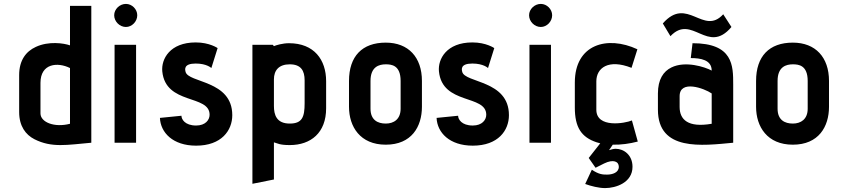

<svg xmlns="http://www.w3.org/2000/svg" viewBox="-20 -730 4299 982"><path d="M78 -157C78 -85 111 -41 156 -18C245 27 322 11 447 0V-700H338V-498C307 -509 229 -521 163 -490C113 -467 78 -422 78 -346ZM338 -97C258 -76 187 -105 187 -150V-306C187 -407 276 -413 338 -382Z M624 -592C655 -592 682 -620 682 -652C682 -683 655 -710 624 -710C592 -710 564 -683 564 -652C564 -620 592 -592 624 -592ZM676 0V-501H566V0Z M798 -127C801 -52 864 15 983 15C1113 15 1168 -63 1168 -141C1168 -321 942 -305 929 -363C926 -375 919 -405 981 -405C1038 -405 1061 -382 1061 -382L1093 -484C1093 -484 1052 -513 981 -513C849 -513 804 -428 810 -365C827 -192 1052 -248 1052 -143C1052 -117 1031 -88 983 -88C926 -88 908 -120 908 -138Z M1381 188V-2C1400 3 1409 12 1462 12C1570 12 1648 -51 1648 -176V-315C1648 -424 1587 -509 1458 -509C1426 -509 1392 -499 1381 -494L1375 -501H1271V210ZM1538 -202C1538 -132 1526 -98 1462 -98C1394 -98 1381 -143 1381 -188V-324C1381 -370 1406 -401 1462 -401C1519 -401 1538 -369 1538 -319Z M2138 -316C2138 -437 2069 -512 1953 -512C1832 -512 1765 -442 1765 -316V-184C1765 -82 1822 10 1953 10C2085 10 2138 -82 2138 -184ZM2029 -174C2029 -120 1994 -98 1953 -98C1912 -98 1875 -116 1875 -174V-316C1875 -389 1919 -401 1953 -401C1982 -401 2029 -397 2029 -316Z M2213 -127C2216 -52 2279 15 2398 15C2528 15 2583 -63 2583 -141C2583 -321 2357 -305 2344 -363C2341 -375 2334 -405 2396 -405C2453 -405 2476 -382 2476 -382L2508 -484C2508 -484 2467 -513 2396 -513C2264 -513 2219 -428 2225 -365C2242 -192 2467 -248 2467 -143C2467 -117 2446 -88 2398 -88C2341 -88 2323 -120 2323 -138Z M2746 -592C2777 -592 2804 -620 2804 -652C2804 -683 2777 -710 2746 -710C2714 -710 2686 -683 2686 -652C2686 -620 2714 -592 2746 -592ZM2798 0V-501H2688V0Z M2973 211C3003 222 3043 232 3075 232C3130 232 3215 204 3215 123C3215 63 3171 31 3129 31C3120 31 3106 34 3095 38L3114 10C3156 11 3200 5 3242 -6L3212 -114C3177 -99 3030 -73 3030 -169V-314C3030 -382 3091 -430 3210 -383L3240 -478C3085 -550 2920 -503 2920 -308V-180C2920 -79 2953 -28 3032 -2C3038 0 3044 1 3050 3L2991 78L3026 128L3070 106C3117 83 3145 96 3145 123C3145 153 3112 163 3085 163C3064 163 3044 163 3007 138Z M3730 -298C3730 -394 3730 -509 3522 -509L3513 -433C3563 -433 3620 -424 3620 -369C3585 -388 3485 -420 3414 -385C3373 -365 3345 -324 3345 -252V-169C3345 45 3571 15 3730 0ZM3620 -97C3499 -76 3456 -118 3456 -183V-238C3456 -324 3583 -278 3620 -252ZM3679 -657C3577 -545 3495 -753 3370 -610L3409 -545C3520 -662 3599 -447 3721 -592Z M4220 -316C4220 -437 4151 -512 4035 -512C3914 -512 3847 -442 3847 -316V-184C3847 -82 3904 10 4035 10C4167 10 4220 -82 4220 -184ZM4111 -174C4111 -120 4076 -98 4035 -98C3994 -98 3957 -116 3957 -174V-316C3957 -389 4001 -401 4035 -401C4064 -401 4111 -397 4111 -316Z"/></svg>

Font: Advent Pro
Style: Bold
Weight: 700
Designer: Andreas Kalpakidis
Foundry: Andreas Kalpakidis
Version: Version 2.002 2008